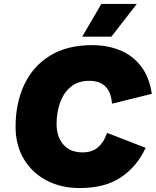

<svg xmlns="http://www.w3.org/2000/svg" viewBox="-20 -943 790 974"><path d="M494 -923H674L545 -757H397ZM384 11Q289 11 215.5 -28Q142 -67 100.5 -137Q59 -207 59 -300Q59 -420 103 -513.5Q147 -607 233.5 -660.5Q320 -714 447 -714Q526 -714 590 -687.5Q654 -661 696 -606Q738 -551 750 -467L548 -417Q540 -533 433 -533Q375 -533 338 -501.5Q301 -470 284 -420Q267 -370 267 -314Q267 -249 301.5 -209.5Q336 -170 399 -170Q448 -170 478 -196.5Q508 -223 523 -269L719 -193Q674 -97 593 -43Q512 11 384 11Z"/></svg>

Font: Prodigy Sans ExtraBold
Style: Italic
Weight: 800
Italic angle: -13°
Designer: Wei Huang
Foundry: Wei Huang
Version: Version 1.003; ttfautohint (v1.8.3)